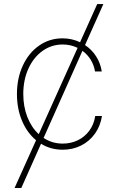

<svg xmlns="http://www.w3.org/2000/svg" viewBox="-20 -727 580 946"><path d="M398.9 -504.9Q431.6 -483.4 453.4 -449.7Q475.1 -416 481.4 -375H448.2Q442.9 -406.7 426.8 -432.9Q410.6 -459 386.2 -476.6L194.8 -47.4Q236.8 -19.5 289.1 -19.5Q329.6 -19.5 363.8 -36.1Q397.9 -52.7 420.4 -83.5Q442.9 -114.3 449.2 -155.3H482.4Q474.6 -106 447.8 -68.4Q420.9 -30.8 379.6 -10Q338.4 10.7 289.1 10.7Q230 10.7 182.1 -18.6L85 199.2H51.8L157.7 -36.1Q113.3 -72.8 88.4 -132.1Q63.5 -191.4 63.5 -263.7Q63.5 -340.8 92.3 -403.6Q121.1 -466.3 172.4 -502.2Q223.6 -538.1 288.1 -538.1Q334 -538.1 374.5 -519L459 -707H489.3ZM170.9 -65.9 362.3 -491.2Q328.1 -507.8 289.1 -507.8Q233.9 -507.8 189.7 -476.3Q145.5 -444.8 120.1 -389.2Q94.7 -333.5 94.7 -263.7Q94.7 -202.1 114.7 -150.6Q134.8 -99.1 170.9 -65.9Z"/></svg>

Font: Pretendard GOV Thin
Style: Regular
Weight: 100
Designer: Base glyphs from Inter by Rasmus Andersson; Hangeul glyphs from Noto Sans CJK(Source Han Sans) by Jang Soo-young and Kan
Foundry: Kil Hyung-jin
Version: Version 1.309